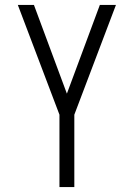

<svg xmlns="http://www.w3.org/2000/svg" viewBox="-20 -540 540 775"><path d="M220 215V-77L52 -520H117L250 -162L383 -520H448L280 -77V215Z"/></svg>

Font: Iosevka SS04 Light
Style: Regular
Weight: 300
Monospace: yes
Designer: Belleve Invis
Foundry: Belleve Invis
Version: Version 19.0.0; ttfautohint (v1.8.4)